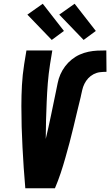

<svg xmlns="http://www.w3.org/2000/svg" viewBox="-20 -1004 588 1024"><path d="M115 0Q110 -54 106.5 -109Q103 -164 100 -218.5Q97 -273 95.5 -328Q94 -383 94 -438.5Q94 -494 97 -549.5Q100 -605 109 -662L121 -735H259L247 -662Q239 -611 235 -561Q231 -511 229 -461Q227 -411 225.5 -361Q224 -311 224 -262V-263Q239 -326 252 -388.5Q265 -451 278 -514Q283 -537 287.5 -560.5Q292 -584 302 -607Q312 -630 327.5 -650.5Q343 -671 363 -687Q383 -703 405.5 -713Q428 -723 452 -728Q476 -733 499.5 -734Q523 -735 547 -735L548 -621Q531 -621 513.5 -619Q496 -617 479.5 -608.5Q463 -600 450.5 -586.5Q438 -573 430 -556.5Q422 -540 418.5 -523.5Q415 -507 411 -490V-489Q401 -448 391 -407Q381 -366 371.5 -325Q362 -284 351 -243.5Q340 -203 328.5 -162Q317 -121 303.5 -80.5Q290 -40 273 0ZM426 -791 296 -926 378 -984 491 -839ZM256 -791 126 -926 208 -984 321 -839Z"/></svg>

Font: Iosevka Curly Heavy
Style: Italic
Weight: 900
Italic angle: -9°
Monospace: yes
Designer: Belleve Invis
Foundry: Belleve Invis
Version: Version 22.1.2; ttfautohint (v1.8.4)